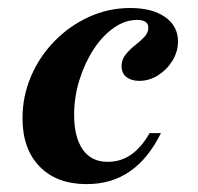

<svg xmlns="http://www.w3.org/2000/svg" viewBox="-20 -449 496 480"><path d="M196.8 11.3Q121.8 11.3 79 -32.7Q36.3 -76.6 36.3 -153.2Q36.3 -208.9 57.7 -258.5Q79 -308.1 116.5 -346.4Q154 -384.7 202.8 -406.9Q251.6 -429 305.6 -429Q360.5 -429 392.7 -406.5Q425 -383.9 425 -345.2Q425 -320.2 411.3 -297.6Q397.6 -275 375.4 -260.9Q353.2 -246.8 328.2 -246.8Q308.1 -246.8 296 -256.5Q283.9 -266.1 283.9 -283.9Q283.9 -300 294 -312.5Q304 -325 317.3 -335.5Q330.6 -346 340.7 -356.5Q350.8 -366.9 350.8 -379.8Q350.8 -399.2 322.6 -399.2Q292.7 -399.2 264.5 -379.4Q236.3 -359.7 214.1 -325.8Q191.9 -291.9 178.6 -249.2Q165.3 -206.5 165.3 -162.1Q165.3 -106.5 186.7 -75.4Q208.1 -44.4 249.2 -44.4Q281.5 -44.4 307.3 -62.1Q333.1 -79.8 354 -116.1H382.3Q350.8 -52.4 304.8 -20.6Q258.9 11.3 196.8 11.3Z"/></svg>

Font: Playfair 5pt SemiExpanded Light ExtraBold
Style: Italic
Weight: 800
Italic angle: -15.6°
Version: Version 2.001;gftools[0.9.30]